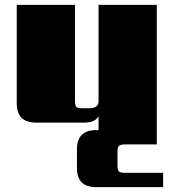

<svg xmlns="http://www.w3.org/2000/svg" viewBox="-20 -505 722 791"><path d="M495 207H652V266H376Q297 266 297 187V110Q297 31 376 31H386V-26Q372 0 328 0H128Q49 0 49 -79V-485H289V-90Q289 -70 294.5 -64.5Q300 -59 320 -59H348Q386 -59 386 -88V-485H626V90H495Q476 90 470 96Q464 102 464 121V176Q464 196 470 201.5Q476 207 495 207Z"/></svg>

Font: Sarpanch Black
Style: Regular
Weight: 900
Designer: Manushi Parikh (Devanagari and Latin), Jyotish Sonowal (Devanagari)
Foundry: Indian Type Foundry
Version: Version 2.004;PS 1.0;hotconv 1.0.78;makeotf.lib2.5.61930; tt